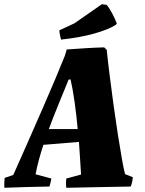

<svg xmlns="http://www.w3.org/2000/svg" viewBox="-31 -885 689 912"><path d="M-10 7Q-11 -5 -10.5 -16.5Q-10 -28 -9 -40L32 -54Q44 -81 67 -132.5Q90 -184 118.5 -249Q147 -314 177 -382.5Q207 -451 233 -513Q259 -575 277 -620L286 -650Q328 -653 375 -656Q422 -659 464 -660L476 -648Q481 -598 489.5 -530Q498 -462 508 -389Q518 -316 528.5 -248.5Q539 -181 548 -130.5Q557 -80 563 -58L600 -43Q599 -31 596.5 -20Q594 -9 590 1Q507 3 431 4Q355 5 284 7Q281 -14 284 -37L354 -56Q352 -88 349.5 -128Q347 -168 344 -211L175 -197Q163 -160 153.5 -125Q144 -90 138 -57L213 -37Q211 -27 209 -17.5Q207 -8 204 1Q146 2 91 3.5Q36 5 -10 7ZM295 -507Q271 -448 246.5 -388.5Q222 -329 201 -272H338Q332 -340 323 -403Q314 -466 304 -508ZM259 -697Q257 -705 255 -713Q253 -721 252 -729L251 -741L322 -774L453 -865L475 -862Q486 -851 501 -823Q516 -795 524 -773L519 -767Q483 -744 414.5 -725Q346 -706 259 -697Z"/></svg>

Font: Labrada ExtraBold
Style: Italic
Weight: 800
Italic angle: -7°
Designer: Mercedes Jáuregui
Foundry: Omnibus-Type Team
Version: Version 1.000; ttfautohint (v1.8.4.7-5d5b)